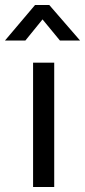

<svg xmlns="http://www.w3.org/2000/svg" viewBox="-61 -752 342 772"><path d="M72 0V-500H157V0ZM-41 -589 80 -732H137L261 -589H180L110 -674L41 -589Z"/></svg>

Font: Cairo Play Medium
Style: Regular
Weight: 500
Version: Version 3.119